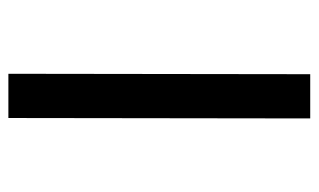

<svg xmlns="http://www.w3.org/2000/svg" viewBox="-171 -589 760 458"><g transform="rotate(-90 209.0 -360.0)"><path d="M262 -720H156.5L155.5 0H261Z"/></g></svg>

Font: Manrope
Style: SemiBoldItalic
Weight: 600
Italic angle: -15°
Designer: Mikhail Sharanda
Foundry: Mikhail Sharanda
Version: Version 4.502;hotconv 1.0.109;makeotfexe 2.5.65596